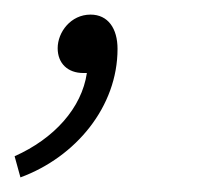

<svg xmlns="http://www.w3.org/2000/svg" viewBox="-53 -93 283 263"><path d="M-25 150C51 122 108 53 108 -26C108 -54 95 -73 71 -73C44 -73 26 -49 26 -27C26 -6 40 7 61 7C62 7 64 7 66 7C59 55 21 97 -33 121Z"/></svg>

Font: Source Sans Pro Light
Style: Italic
Weight: 300
Italic angle: -11°
Designer: Paul D. Hunt
Foundry: Adobe Systems Incorporated
Version: Version 3.006;hotconv 1.0.111;makeotfexe 2.5.65597